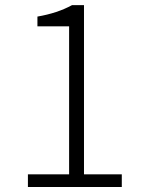

<svg xmlns="http://www.w3.org/2000/svg" viewBox="-20 -749 574 769"><path d="M91.8 0V-50.8H256.8V-643.6H129.9V-682.6Q210 -696.3 268.6 -728.5H316.4V-50.8H467.8V0Z"/></svg>

Font: Taipei Sans TC Beta Light
Style: Regular
Weight: 300
Designer: JT Foundry
Foundry: JT Foundry
Version: Version 1.000